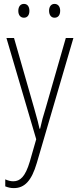

<svg xmlns="http://www.w3.org/2000/svg" viewBox="-20 -724 402 986"><path d="M74 -668C74 -648 84 -633 103 -633C121 -633 131 -647 131 -668C131 -690 121 -704 103 -704C84 -704 74 -689 74 -668ZM232 -669C232 -648 242 -633 260 -633C279 -633 289 -647 289 -669C289 -690 278 -704 260 -704C242 -704 232 -689 232 -669ZM13 -529 166 -9 133 106C110 183 84 207 48 207C34 207 20 203 7 197V233C22 239 35 242 51 242C106 242 142 205 169 113L357 -529H318L214 -167C202 -130 194 -99 186 -63H183C178 -86 173 -107 156 -166L52 -529Z"/></svg>

Font: Noto Sans Myanmar Condensed ExtraLight
Style: Regular
Weight: 200
Width: 3
Designer: Monotype Design Team
Foundry: Monotype Imaging Inc.
Version: Version 2.107